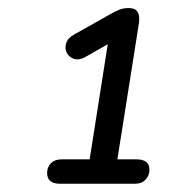

<svg xmlns="http://www.w3.org/2000/svg" viewBox="-20 -727 420 465"><path d="M306.8 -282H125.4Q94.1 -282 94.1 -307.9Q94.1 -322.6 103.4 -331.8Q112.7 -341.1 129.2 -341.1H197.1L245.1 -646L288.8 -647.1L187.3 -589.3Q171.7 -580.5 159.4 -584.4Q147.2 -588.3 141.8 -599Q136.4 -609.7 140.3 -622.5Q144.2 -635.2 159.8 -643.5L251.6 -695.2Q260.5 -700.2 270 -703.8Q279.5 -707.5 291.2 -707.5Q305.2 -707.5 310.6 -701.4Q316 -695.4 316.8 -687.3Q317.6 -679.2 316.6 -671.7L264.3 -341.1H310.2Q341.9 -341.1 341.9 -316.2Q341.9 -301.5 332.4 -291.8Q322.9 -282 306.8 -282Z"/></svg>

Font: Nunito Variable Extra Light
Style: Italic
Weight: 200
Italic angle: -9°
Designer: Vernon Adams
Foundry: Vernon Adams
Version: Version 3.602